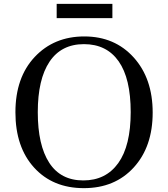

<svg xmlns="http://www.w3.org/2000/svg" viewBox="-20 -957 872 996"><path d="M658 -375.5Q658 -550 595.5 -639Q533 -728 415.5 -728Q298 -728 237 -637Q176 -546 176 -375Q176 -204 235.5 -112.5Q295 -21 412 -21Q529 -21 593.5 -111Q658 -201 658 -375.5ZM60 -374.5Q60 -555 160 -661.5Q260 -768 417.5 -768Q575 -768 673.5 -659Q772 -550 772 -373Q772 -196 674 -88.5Q576 19 415 19Q254 19 157 -87.5Q60 -194 60 -374.5ZM274 -937H563V-863H274Z"/></svg>

Font: Ledger
Style: Regular
Weight: 400
Designer: Denis Masharov
Foundry: Denis Masharov
Version: 1.001